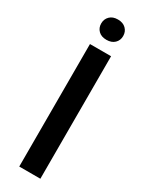

<svg xmlns="http://www.w3.org/2000/svg" viewBox="-230 -927 744 965"><g transform="rotate(30 141.5 -444.0)"><path d="M203.1 -710.9V0H80.6V-710.9ZM77.6 -829.1Q77.6 -854.5 94.5 -871.3Q111.3 -888.2 141.1 -888.2Q170.9 -888.2 188 -871.3Q205.1 -854.5 205.1 -829.1Q205.1 -803.7 188 -787.1Q170.9 -770.5 141.1 -770.5Q111.3 -770.5 94.5 -787.1Q77.6 -803.7 77.6 -829.1Z"/></g></svg>

Font: Vazirmatn RD Medium
Style: Regular
Weight: 500
Designer: Saber Rastikerdar
Foundry: Saber Rastikerdar
Version: Version 33.003